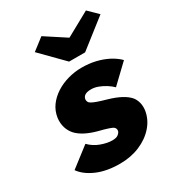

<svg xmlns="http://www.w3.org/2000/svg" viewBox="-192 -914 947 1038"><g transform="rotate(-30 281.5 -395.0)"><path d="M251 10Q168 10 108.5 -16Q49 -42 20 -83L142 -177Q170 -148 208.5 -134Q247 -120 278 -120Q289 -120 298.5 -122Q308 -124 314 -128.5Q320 -133 324.5 -138.5Q329 -144 330 -151Q332 -168 316 -177Q308 -181 288.5 -187.5Q269 -194 236 -202Q195 -213 164.5 -228.5Q134 -244 114 -265Q95 -286 86.5 -313.5Q78 -341 82 -374Q88 -414 110.5 -445Q133 -476 168 -498.5Q203 -521 245 -532.5Q287 -544 329 -544Q376 -544 416 -534.5Q456 -525 490 -507.5Q524 -490 549 -465L438 -359Q423 -374 402.5 -387Q382 -400 359.5 -408.5Q337 -417 316 -417Q303 -417 293.5 -415Q284 -413 277.5 -409Q271 -405 267 -399Q263 -393 262 -386Q261 -377 265 -369Q269 -361 279 -356Q287 -351 307.5 -343.5Q328 -336 367 -325Q412 -312 443.5 -295Q475 -278 493 -256Q505 -239 510 -218.5Q515 -198 512 -173Q504 -120 467.5 -78.5Q431 -37 375 -13.5Q319 10 251 10ZM288 -606 153 -743 227 -800 368 -708H338L505 -800L563 -743L388 -606Z"/></g></svg>

Font: Lexend ExtBd
Style: Italic
Weight: 800
Italic angle: -8.13011°
Designer: Bonnie Shaver-Troup, Thomas Jockin
Foundry: Lexend
Version: Version 1.007